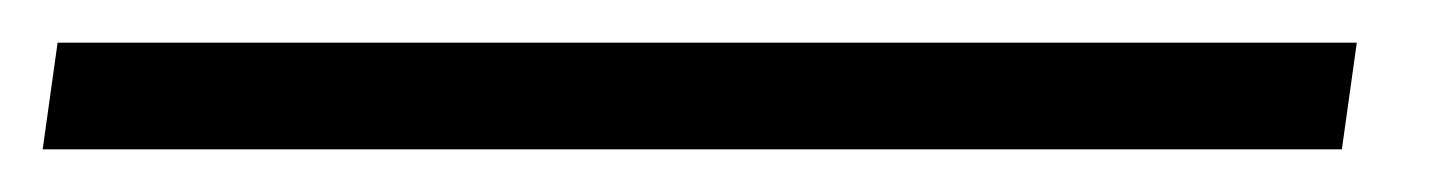

<svg xmlns="http://www.w3.org/2000/svg" viewBox="-44 85 673 90"><path d="M-17 105H592L585 155H-24Z"/></svg>

Font: Exo Light
Style: Italic
Weight: 300
Italic angle: -9°
Designer: Natanael Gama
Foundry: Natanael Gama
Version: Version 1.500; ttfautohint (v1.6)